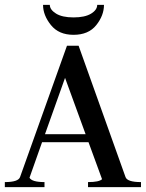

<svg xmlns="http://www.w3.org/2000/svg" viewBox="-28 -774 603 794"><path d="M276 -630Q215 -630 182.5 -670.5Q150 -711 150 -754H178Q178 -734 203.5 -718Q229 -702 276 -702Q323 -702 348.5 -717.5Q374 -733 374 -754H402Q402 -710 370 -670Q338 -630 276 -630ZM336 0V-21Q382 -21 394 -33L338 -186H146L94 -39Q104 -21 156 -21V0H-8V-21Q48 -21 55 -42L249 -585H297L491 -42Q498 -21 555 -21V0ZM241 -452 158 -219H326Z"/></svg>

Font: Judson
Style: Regular
Weight: 400
Version: Version 20110429